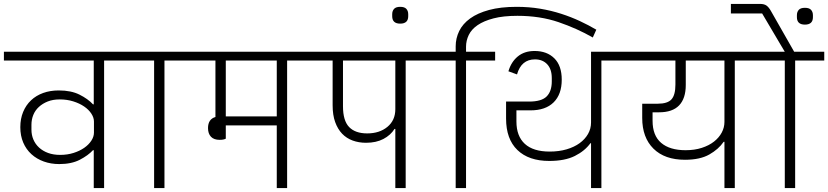

<svg xmlns="http://www.w3.org/2000/svg" viewBox="-40 -963 4240 983"><path d="M440 -194H436Q411 -167 368.5 -145Q326 -123 263 -123Q221 -123 184.5 -136Q148 -149 121 -173.5Q94 -198 79 -233Q64 -268 64 -312Q64 -355 78.5 -390Q93 -425 119 -449.5Q145 -474 181 -487Q217 -500 261 -500Q324 -500 367 -478.5Q410 -457 436 -429H440V-653H-20V-698H641V-653H493V0H440ZM268 -170Q305 -170 336.5 -180Q368 -190 391 -206Q414 -222 427.5 -242.5Q441 -263 441 -284V-341Q441 -361 427.5 -381.5Q414 -402 390.5 -418Q367 -434 335 -444Q303 -454 266 -454Q231 -454 204.5 -443.5Q178 -433 159 -415.5Q140 -398 130.5 -374.5Q121 -351 121 -324V-299Q121 -272 131 -248.5Q141 -225 160 -207.5Q179 -190 206 -180Q233 -170 268 -170Z M749 -653H601V-698H951V-653H802V0H749Z M1085 -247Q1055 -247 1040 -263Q1025 -279 1025 -307Q1025 -353 1063 -364V-653H911V-698H1579V-653H1430V0H1377V-321H1116V-253Q1105 -247 1085 -247ZM1116 -653V-367H1377V-653Z M1984 -303H1980Q1960 -271 1923 -251.5Q1886 -232 1834 -232Q1797 -232 1765.5 -243.5Q1734 -255 1711.5 -278.5Q1689 -302 1676 -338Q1663 -374 1663 -424V-653H1539V-698H2185V-653H2037V0H1984ZM1716 -419Q1716 -345 1747.5 -312.5Q1779 -280 1840 -280Q1903 -280 1943.5 -313.5Q1984 -347 1984 -404V-653H1716Z M2009 -842Q1968 -842 1968 -880V-890Q1968 -907 1977.5 -917.5Q1987 -928 2009 -928Q2031 -928 2040.5 -917.5Q2050 -907 2050 -890V-880Q2050 -842 2009 -842Z M2293 -653H2145V-698H2293V-726Q2293 -767 2311 -804Q2329 -841 2367 -868.5Q2405 -896 2464 -912Q2523 -928 2605 -928Q2668 -928 2725 -918.5Q2782 -909 2833 -892.5Q2884 -876 2929 -855Q2974 -834 3013 -811L2995 -771Q2915 -817 2820 -849.5Q2725 -882 2609 -882Q2537 -882 2487 -869Q2437 -856 2405.5 -834.5Q2374 -813 2360 -784Q2346 -755 2346 -724V-698H2495V-653H2346V0H2293Z M2986 -230H2983Q2954 -190 2903 -164.5Q2852 -139 2772 -139Q2667 -139 2609 -195Q2551 -251 2551 -356V-443H2669Q2733 -443 2759 -469.5Q2785 -496 2785 -546V-563Q2785 -609 2761.5 -634Q2738 -659 2699 -659Q2629 -659 2607 -582L2563 -598Q2577 -646 2611 -674Q2645 -702 2697 -702Q2760 -702 2798 -664.5Q2836 -627 2836 -555Q2836 -480 2794.5 -439Q2753 -398 2676 -398H2604V-341Q2604 -266 2647 -226.5Q2690 -187 2774 -187Q2822 -187 2861 -198.5Q2900 -210 2927.5 -230Q2955 -250 2970.5 -277Q2986 -304 2986 -336V-698H3187V-653H3039V0H2986Z M3669 -237H3665Q3639 -199 3591.5 -172Q3544 -145 3467 -145Q3363 -145 3305.5 -202Q3248 -259 3248 -359V-432H3327Q3378 -432 3398 -454.5Q3418 -477 3418 -530V-653H3147V-698H3870V-653H3722V0H3669ZM3470 -194Q3516 -194 3553 -206Q3590 -218 3615.5 -238Q3641 -258 3655 -284Q3669 -310 3669 -339V-653H3471V-528Q3471 -459 3437 -423.5Q3403 -388 3334 -388H3301V-345Q3301 -269 3345 -231.5Q3389 -194 3470 -194Z M3978 -653H3830V-698H3978L3950 -745L3862 -894H3702V-943H3851Q3873 -943 3885 -934Q3897 -925 3908 -905L4026 -698H4180V-653H4031V0H3978ZM4081 -837Q4040 -837 4040 -875V-885Q4040 -902 4049.5 -912.5Q4059 -923 4081 -923Q4103 -923 4112.5 -912.5Q4122 -902 4122 -885V-875Q4122 -837 4081 -837Z"/></svg>

Font: IBM Plex Sans Devanagari Light
Style: Regular
Weight: 300
Designer: Mike Abbink, Paul van der Laan, Pieter van Rosmalen, Erin McLaughlin
Foundry: Bold Monday
Version: Version 1.1